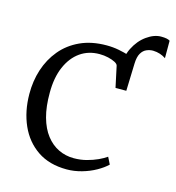

<svg xmlns="http://www.w3.org/2000/svg" viewBox="-102 -753 779 851"><g transform="rotate(15 287.0 -327.5)"><path d="M446 -394 404.5 -412 396.5 -479Q392.5 -534.5 413.5 -576.5Q434.5 -618.5 468 -642.2Q501.5 -666 533.5 -666Q563 -666 574 -658V-578Q561.5 -586.5 547 -591.2Q532.5 -596 515 -596.5Q500 -596.5 485.2 -590.2Q470.5 -584 460.8 -567.5Q451 -551 450 -520ZM280.5 11Q200.5 11 146 -26Q91.5 -63 63.2 -126.5Q35 -190 34.5 -269Q34 -328.5 51.2 -381.8Q68.5 -435 103 -476.5Q137.5 -518 189.5 -542Q241.5 -566 310.5 -566Q339.5 -566 366.5 -560.8Q393.5 -555.5 415.2 -548.5Q437 -541.5 449.5 -536L445.5 -394H396.5L376 -490Q374.5 -498 361.8 -504.8Q349 -511.5 330 -516Q311 -520.5 290 -520.5Q239.5 -520.5 201.5 -493.8Q163.5 -467 142 -417.2Q120.5 -367.5 120.5 -298.5Q120 -234.5 133.2 -186.8Q146.5 -139 170.8 -107.8Q195 -76.5 227.5 -60.8Q260 -45 298 -45Q328.5 -45 356.2 -52.2Q384 -59.5 406.8 -70Q429.5 -80.5 444 -91L460 -59Q441.5 -41 412.5 -24.8Q383.5 -8.5 349 1.2Q314.5 11 280.5 11Z"/></g></svg>

Font: Merriweather 28pt Light
Style: Regular
Weight: 300
Version: Version 2.100